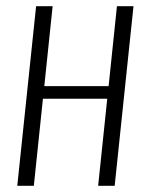

<svg xmlns="http://www.w3.org/2000/svg" viewBox="-20 -598 466 618"><path d="M35.6 0 96.2 -578.1H149.4L122.6 -320.8H329.6L356.4 -578.1H409.7L349.1 0H295.9L325.2 -280.3H118.2L88.9 0Z"/></svg>

Font: Oswald
Style: Extra-Light
Weight: 200
Designer: Vernon Adams
Foundry: Vernon Adams
Version: 3.0; ttfautohint (v0.94.23-7a4d-dirty) -l 8 -r 50 -G 200 -x 